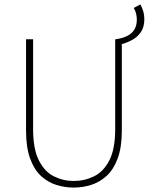

<svg xmlns="http://www.w3.org/2000/svg" viewBox="-20 -838 680 870"><path d="M532 -638 504 -660Q538 -665 559 -676.5Q580 -688 590 -706Q600 -724 600 -750Q600 -761 597 -775Q594 -789 586 -802L616 -818Q625 -802 629.5 -785.5Q634 -769 634 -752Q634 -716 619 -693.5Q604 -671 580.5 -658Q557 -645 532 -638ZM314 12Q274 12 235.5 0Q197 -12 166 -40.5Q135 -69 116.5 -119.5Q98 -170 98 -246V-660H130V-254Q130 -163 156 -111.5Q182 -60 224 -39Q266 -18 314 -18Q363 -18 406 -39Q449 -60 475.5 -111.5Q502 -163 502 -254V-660H532V-246Q532 -170 513 -119.5Q494 -69 462.5 -40.5Q431 -12 392.5 0Q354 12 314 12Z"/></svg>

Font: Source Sans Variable
Style: Regular
Weight: 200
Designer: Paul D. Hunt
Foundry: Adobe Systems Incorporated
Version: Version 3.006;hotconv 1.0.111;makeotfexe 2.5.65597